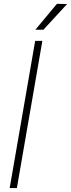

<svg xmlns="http://www.w3.org/2000/svg" viewBox="-20 -958 362 978"><path d="M195.8 -750 65.9 0H29.3L159.2 -750ZM160.2 -806.6 270 -938.5 321.8 -937.5 201.2 -806.6Z"/></svg>

Font: Roboto Condensed ExtraLight
Style: Italic
Weight: 250
Italic angle: -12°
Designer: Christian Robertson
Foundry: Google
Version: Version 3.008; 2023